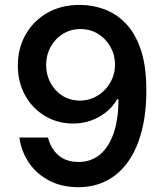

<svg xmlns="http://www.w3.org/2000/svg" viewBox="-20 -758 674 788"><path d="M301.8 10.3Q235.4 10.3 183.8 -15.9Q132.3 -42 100.1 -88.1Q67.9 -134.3 59.6 -193.4H177.2Q187.5 -149.4 219.2 -121.3Q251 -93.3 301.8 -93.3Q354 -93.3 390.6 -124Q427.2 -154.8 446.8 -212.4Q466.3 -270 466.3 -350.6H460.9Q442.9 -319.8 415.3 -297.6Q387.7 -275.4 353.3 -263.2Q318.8 -251 280.3 -251Q216.8 -251 165 -281.7Q113.3 -312.5 83.3 -366.5Q53.2 -420.4 53.2 -489.3Q53.2 -559.6 85.4 -616.5Q117.7 -673.3 175.8 -706.1Q233.9 -738.8 311.5 -737.8Q360.8 -737.3 408.9 -719.7Q457 -702.1 495.8 -662.1Q534.7 -622.1 557.6 -554.9Q580.6 -487.8 580.6 -387.2Q580.6 -293 561.3 -219.2Q542 -145.5 505.6 -94.2Q469.2 -43 417.5 -16.4Q365.7 10.3 301.8 10.3ZM308.6 -345.2Q338.9 -345.2 365 -357.2Q391.1 -369.1 410.6 -389.6Q430.2 -410.2 441.2 -436.5Q452.1 -462.9 452.1 -492.7Q452.1 -531.7 433.8 -564.9Q415.5 -598.1 383.5 -618.4Q351.6 -638.7 310.5 -638.7Q270.5 -638.7 238.5 -619.1Q206.5 -599.6 188 -565.9Q169.4 -532.2 169.4 -491.2Q169.4 -450.7 187.5 -417.5Q205.6 -384.3 236.8 -364.7Q268.1 -345.2 308.6 -345.2Z"/></svg>

Font: Inter
Style: 540
Weight: 540
Designer: Rasmus Andersson
Foundry: rsms
Version: Version 4.001;git-66647c0bb